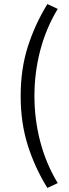

<svg xmlns="http://www.w3.org/2000/svg" viewBox="-20 -752 343 948"><path d="M214 176Q152 76 117 -35Q82 -146 82 -278Q82 -410 117 -520.5Q152 -631 214 -732L265 -708Q207 -612 178.5 -502.5Q150 -393 150 -278Q150 -163 178.5 -53.5Q207 56 265 152Z"/></svg>

Font: SourceSansPro
Style: Book
Weight: 400
Designer: Paul D. Hunt
Foundry: Adobe Systems Incorporated
Version: Version 2.021;PS 2.000;hotconv 1.0.86;makeotf.lib2.5.63406